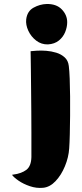

<svg xmlns="http://www.w3.org/2000/svg" viewBox="-20 -817 411 960"><path d="M220 -595Q187 -594 161 -614Q135 -634 121.5 -663.5Q108 -693 111 -720Q116 -761 147.5 -778.5Q179 -796 213 -797Q262 -798 289 -770Q316 -742 316 -706Q316 -682 306 -657Q296 -632 274.5 -614.5Q253 -597 220 -595ZM324 -487Q327 -464 328.5 -424Q330 -384 330.5 -335.5Q331 -287 330.5 -237.5Q330 -188 329 -145.5Q328 -103 326 -75Q323 -30 304.5 14.5Q286 59 257.5 89Q229 119 195 122Q162 125 129.5 114Q97 103 73 86.5Q49 70 40 57Q87 51 111.5 32.5Q136 14 137 -32Q137 -41 137 -74Q137 -107 137 -155Q137 -203 136.5 -258Q136 -313 135.5 -366.5Q135 -420 134.5 -464Q134 -508 133.5 -534.5Q133 -561 133 -561Q142 -562 163.5 -563.5Q185 -565 211 -563Q237 -561 261.5 -553.5Q286 -546 303.5 -530Q321 -514 324 -487Z"/></svg>

Font: Potta One
Style: Regular
Weight: 400
Designer: 108,108go
Foundry: Font Zone 108
Version: Version 1.000